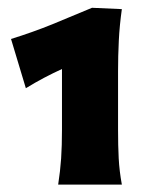

<svg xmlns="http://www.w3.org/2000/svg" viewBox="-20 -786 387 505"><path d="M133 -300.5Q138.5 -336 140.8 -369.5Q143 -403 143 -445V-568Q143 -577 143 -586.2Q143 -595.5 143 -604.5Q120 -594 96.2 -581.5Q72.5 -569 48 -554L9 -683.5Q65.5 -701 117.8 -722.2Q170 -743.5 222 -765.5L300.5 -762Q294.5 -719.5 292.5 -679.2Q290.5 -639 290.5 -598V-445Q290.5 -403 292.2 -369.5Q294 -336 300.5 -300.5Z"/></svg>

Font: Commissioner Flair ExtraBold
Style: Regular
Weight: 800
Designer: Kostas Bartsokas
Foundry: Kostas Bartsokas
Version: Version 1.000; ttfautohint (v1.8.3)